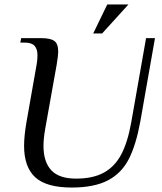

<svg xmlns="http://www.w3.org/2000/svg" viewBox="-20 -831 727 861"><path d="M88 -177Q88 -222 99 -285L144 -540Q148 -561 148 -583Q148 -611 135 -625.5Q122 -640 91 -640H71L75 -660H165Q206 -660 223.5 -647.5Q241 -635 241 -599Q241 -582 234 -540L183 -255Q175 -209 175 -177Q175 -105 210 -67.5Q245 -30 321 -30Q397 -30 446 -57Q495 -84 524 -139Q553 -194 569 -285L635 -660H675L609 -285Q590 -181 557.5 -117.5Q525 -54 463.5 -22Q402 10 302 10Q188 10 138 -36Q88 -82 88 -177ZM398 -681 461 -811H556L438 -681Z"/></svg>

Font: Philosopher
Style: Italic
Weight: 400
Italic angle: -10°
Designer: Jovanny Lemonad
Foundry: Jovanny Lemonad
Version: Version 2.000